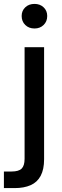

<svg xmlns="http://www.w3.org/2000/svg" viewBox="-48 -744 320 984"><path d="M-28 220V135H11Q48 135 63 120Q78 105 78 70V-502H178V72Q178 124 160.5 157Q143 190 109 205Q75 220 27 220ZM129 -598Q100 -598 81.5 -616Q63 -634 63 -662Q63 -689 81.5 -706.5Q100 -724 129 -724Q157 -724 175.5 -706.5Q194 -689 194 -662Q194 -634 175.5 -616Q157 -598 129 -598Z"/></svg>

Font: DM Sans 16pt Medium
Style: Regular
Weight: 500
Version: Version 4.004;gftools[0.9.30]